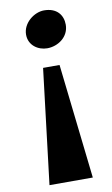

<svg xmlns="http://www.w3.org/2000/svg" viewBox="-100 -754 597 1021"><g transform="rotate(-10 198.5 -243.0)"><path d="M196.8 -501.5C254.4 -501.5 314.9 -542 314.9 -608.4C314.9 -660.6 282.7 -703.1 213.9 -703.1C160.6 -703.1 97.7 -655.3 97.7 -592.3C97.7 -534.2 147.5 -501.5 196.8 -501.5ZM81.5 217.3H315.4L245.1 -402.8H156.2Z"/></g></svg>

Font: Merriweather
Style: Heavy
Weight: 900
Designer: Eben Sorkin ( eben@eyebytes.com )
Foundry: Sorkin Type Co.
Version: Version 1.003